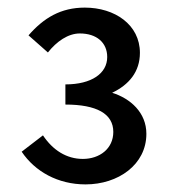

<svg xmlns="http://www.w3.org/2000/svg" viewBox="-20 -909 456 505"><path d="M205 -424C291 -424 365 -476 365 -557C365 -613 323 -650 275 -665C319 -686 348 -720 348 -770C348 -844 282 -889 203 -889C140 -889 95 -862 55 -816L106 -771C129 -800 159 -821 190 -821C234 -821 262 -797 262 -759C262 -716 221 -687 152 -687V-634C234 -634 278 -610 278 -562C278 -518 242 -491 198 -491C155 -491 119 -514 93 -553L37 -510C72 -458 132 -424 205 -424Z"/></svg>

Font: Source Han Sans KR Medium
Style: Regular
Weight: 500
Designer: Ryoko NISHIZUKA (kana & ideographs); Paul D. Hunt (Latin, Greek & Cyrillic); Wenlong ZHANG (bopomofo); Sandoll Communica
Foundry: Adobe Systems Incorporated
Version: Version 1.001;PS 1.001;hotconv 1.0.78;makeotf.lib2.5.61930